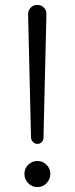

<svg xmlns="http://www.w3.org/2000/svg" viewBox="-20 -753 306 786"><path d="M133 -164Q123 -164 115.5 -171.5Q108 -179 107 -189L95 -695Q95 -711 106 -722Q117 -733 133 -733Q149 -733 160 -721.5Q171 -710 170 -695L158 -189Q158 -179 151 -171.5Q144 -164 133 -164ZM133 13Q111 13 95.5 -3Q80 -19 80 -41Q80 -63 95.5 -78.5Q111 -94 133 -94Q155 -94 170.5 -78.5Q186 -63 186 -41Q186 -19 170.5 -3Q155 13 133 13Z"/></svg>

Font: Kiwi Maru Light
Style: Regular
Weight: 300
Designer: Hiroki-Chan
Version: Version 1.100